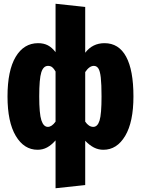

<svg xmlns="http://www.w3.org/2000/svg" viewBox="-20 -780 751 1023"><path d="M691 -266Q691 -130 647 -56Q603 18 531 18Q504 18 480.5 6Q457 -6 434 -30V206L276 223V-32Q254 -7 231 5.5Q208 18 180 18Q108 18 64 -56Q20 -130 20 -266Q20 -404 63.5 -477Q107 -550 183 -550Q213 -550 235 -538.5Q257 -527 276 -502V-760L434 -743V-499Q473 -550 537 -550Q613 -550 652 -478Q691 -406 691 -266ZM276 -132V-399Q267 -415 258 -422Q249 -429 236 -429Q211 -429 200 -394.5Q189 -360 189 -266Q189 -174 200.5 -139Q212 -104 235 -104Q256 -104 276 -132ZM521 -266Q521 -331 517 -366.5Q513 -402 504 -415.5Q495 -429 480 -429Q456 -429 434 -396V-132Q453 -104 477 -104Q500 -104 510.5 -138Q521 -172 521 -266Z"/></svg>

Font: Fira Sans Compressed ExtraBold
Style: Regular
Weight: 800
Width: 1
Designer: bBox Type GmbH & Carrois Corporate GbR & Edenspiekermann AG
Foundry: bBox Type GmbH & Carrois Corporate GbR & Edenspiekermann AG
Version: Version 4.301